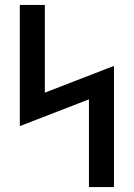

<svg xmlns="http://www.w3.org/2000/svg" viewBox="-20 -755 540 775"><path d="M339 0V-354L60 -246V-735H161V-381L440 -489V0Z"/></svg>

Font: Iosevka SS04 Semibold
Style: Regular
Weight: 600
Monospace: yes
Designer: Belleve Invis
Foundry: Belleve Invis
Version: Version 19.0.0; ttfautohint (v1.8.4)